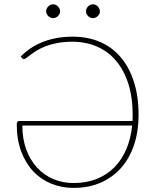

<svg xmlns="http://www.w3.org/2000/svg" viewBox="-20 -886 744 911"><path d="M86 -290.5Q86 -226.5 105 -175.8Q124 -125 156.8 -89.8Q189.5 -54.5 234 -36Q278.5 -17.5 329.5 -17.5Q390 -17.5 438.8 -37Q487.5 -56.5 522.8 -92.2Q558 -128 579.5 -178.5Q601 -229 607 -290.5ZM78 -618Q98 -638 123 -655.2Q148 -672.5 178.8 -685.2Q209.5 -698 246 -705Q282.5 -712 325.5 -712Q397 -712 454.8 -687Q512.5 -662 553 -614.2Q593.5 -566.5 615.5 -497.5Q637.5 -428.5 637.5 -340.5Q637.5 -264.5 616.8 -200.8Q596 -137 556.2 -91.2Q516.5 -45.5 459.2 -20Q402 5.5 329 5.5Q272.5 5.5 223.2 -14.5Q174 -34.5 137.8 -73Q101.5 -111.5 80.5 -167.8Q59.5 -224 59.5 -297Q59.5 -312 72 -312H608.5Q609 -319 609.2 -326.2Q609.5 -333.5 609.5 -340.5Q609.5 -424 588.8 -488.8Q568 -553.5 530.5 -597.8Q493 -642 440.2 -665Q387.5 -688 323.5 -688Q283.5 -688 252.2 -682Q221 -676 197 -666.8Q173 -657.5 155.5 -646.8Q138 -636 125.8 -626.8Q113.5 -617.5 105.8 -611.5Q98 -605.5 93.5 -605.5Q88.5 -605.5 85.5 -609.5ZM265 -832Q265 -819.5 255 -809.8Q245 -800 232 -800Q225.5 -800 219.5 -802.8Q213.5 -805.5 209 -810Q204.5 -814.5 201.8 -820.2Q199 -826 199 -832Q199 -845.5 209 -855.5Q219 -865.5 232 -865.5Q245 -865.5 255 -855.5Q265 -845.5 265 -832ZM454 -832Q454 -819.5 443.8 -809.8Q433.5 -800 421 -800Q407.5 -800 397.8 -809.8Q388 -819.5 388 -832Q388 -845.5 397.8 -855.5Q407.5 -865.5 421 -865.5Q433.5 -865.5 443.8 -855.5Q454 -845.5 454 -832Z"/></svg>

Font: Lato 2
Style: Regular
Weight: 200
Designer: Lukasz Dziedzic with Adam Twardoch and Botio Nikoltchev
Foundry: tyPoland Lukasz Dziedzic
Version: Version 2.015; 2015-08-06; http://www.latofonts.com/